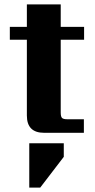

<svg xmlns="http://www.w3.org/2000/svg" viewBox="-20 -608 433 879"><path d="M114 251V48H272V110L164 251ZM365 -426H258V-93Q258 -74 264 -68Q270 -62 289 -62H364V0H182Q103 0 103 -79V-426H25V-485H103V-588H258V-485H365Z"/></svg>

Font: Sarpanch
Style: Bold
Weight: 700
Designer: Manushi Parikh (Devanagari and Latin), Jyotish Sonowal (Devanagari)
Foundry: Indian Type Foundry
Version: Version 2.004;PS 1.0;hotconv 1.0.78;makeotf.lib2.5.61930; tt